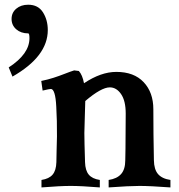

<svg xmlns="http://www.w3.org/2000/svg" viewBox="-20 -797 763 818"><path d="M295.9 -497.1 315.9 -494.6Q331.1 -478 337.9 -442.4Q410.2 -490.7 475.6 -490.7Q550.8 -490.7 592 -447Q633.3 -403.3 633.3 -331.5Q633.3 -225.6 635.7 -114.3Q636.2 -75.2 653.3 -55.4Q670.4 -35.6 706.1 -30.3V1.5Q619.1 -4.9 574.7 -4.9Q530.8 -4.9 442.9 1.5V-30.3Q478.5 -35.6 496.1 -55.7Q513.7 -75.7 513.7 -114.3Q513.7 -130.9 514.6 -163.1V-162.6Q515.6 -259.3 515.6 -313Q515.6 -367.7 495.8 -396.2Q476.1 -424.8 447.8 -424.8Q411.6 -424.8 343.3 -366.7Q342.8 -345.7 341.3 -298.6Q339.8 -251.5 339.4 -230Q339.4 -196.8 342.3 -106Q343.3 -70.8 358.2 -53Q373 -35.2 405.3 -30.3V1.5Q326.2 -4.9 281.2 -4.9Q235.8 -4.9 156.7 1.5V-30.3Q189 -35.2 204.1 -53Q219.2 -70.8 220.2 -106Q220.2 -115.2 221.2 -156.7Q222.2 -198.2 222.7 -215.8Q222.7 -258.3 222.2 -281.5Q221.7 -304.7 219.7 -342.8Q217.8 -380.9 211.9 -399.4Q206.1 -418 196.8 -418Q190.9 -418 161.6 -411.1L155.8 -452.1Q184.6 -458 208 -465.6Q231.4 -473.1 255.9 -482.7Q280.3 -492.2 295.9 -497.1ZM33.2 -470.7 17.1 -509.8Q105.5 -566.9 105.5 -634.3Q105.5 -654.8 100.1 -654.8Q69.3 -654.8 49.3 -672.1Q29.3 -689.5 29.3 -716.3Q29.3 -743.2 49.3 -760Q69.3 -776.9 100.1 -776.9Q142.6 -776.9 163.1 -744.4Q183.6 -711.9 183.6 -668.9Q183.6 -556.6 33.2 -470.7Z"/></svg>

Font: Flanker
Style: Bold
Weight: 700
Designer: Flanker
Foundry: Flanker
Version: Version 2.021